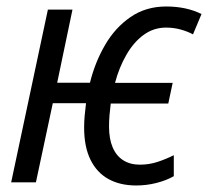

<svg xmlns="http://www.w3.org/2000/svg" viewBox="-20 -565 644 595"><path d="M401.9 9.8Q352.5 9.8 316.4 -10Q280.3 -29.8 260.5 -69.8Q240.7 -109.9 240.7 -169.9Q240.7 -187.5 242.4 -206.5Q244.1 -225.6 246.6 -245.1H143.6L91.3 0H14.6L128.4 -535.2H204.6L157.2 -308.6H258.8Q274.4 -372.1 305.7 -425.8Q336.9 -479.5 384.5 -512.2Q432.1 -544.9 495.1 -544.9Q525.9 -544.9 553.5 -539.1Q581.1 -533.2 604.5 -521.5L578.1 -458.5Q562 -467.3 540.3 -473.4Q518.6 -479.5 494.6 -479.5Q456.1 -479.5 425 -456.8Q394 -434.1 371.6 -395Q349.1 -356 336.4 -308.1H515.1L501.5 -244.1H323.2Q320.8 -224.6 319.3 -207.5Q317.9 -190.4 317.9 -172.9Q317.9 -134.8 329.1 -108.4Q340.3 -82 361.8 -68.4Q383.3 -54.7 413.6 -54.7Q441.9 -54.7 468 -63.2Q494.1 -71.8 518.6 -84V-19Q495.6 -5.9 464.8 2Q434.1 9.8 401.9 9.8Z"/></svg>

Font: Open Sans SemiCondensed
Style: Italic
Weight: 400
Width: 4
Italic angle: -12°
Designer: Monotype Design Team
Foundry: Monotype Imaging Inc.
Version: Version 3.000